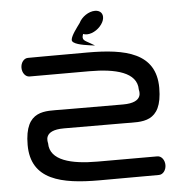

<svg xmlns="http://www.w3.org/2000/svg" viewBox="-54 -814 825 865"><g transform="rotate(-5 359.0 -381.0)"><path d="M369.3 -610 394.1 -606.8 372.8 -619.3C350 -632.9 334.1 -635.5 345 -663.4C348.5 -661.8 355.3 -660 361.6 -660C390.8 -660 422.3 -682.6 435.4 -709.1C445.8 -730.1 442.5 -751.5 423.5 -759.5C418.8 -761.5 413.3 -762.5 407.2 -762.5C378.4 -762.5 346.8 -740.9 333.7 -713.8C319.8 -694.4 293.2 -660.9 291.6 -641.8C289.1 -622.7 338.9 -614.2 369.3 -610ZM52.4 -186.7C52.4 -28.2 189.7 0 360 0C521.5 0 630 -0.7 630 -0.7C648.9 -0.7 663 -20.2 663 -42.8C663 -65.3 648.9 -84.8 630 -84.8C630 -84.8 471.5 -84.8 360 -84.8C241.4 -84.8 144.9 -108.2 144.9 -186.3C144.9 -190.1 123 -247.3 221.6 -247.1C225 -247.1 228.1 -247.1 231 -247.1C261.4 -247 364.3 -246.4 499 -246.4C571.7 -246.4 665.6 -230.9 665.6 -391.7C665.6 -550.1 528.3 -578.4 358 -578.4C196.5 -578.4 88 -577.6 88 -577.6C69.1 -577.6 55 -558.1 55 -535.6C55 -513.1 69.1 -493.5 88 -493.5C88 -493.5 246.5 -493.6 358 -493.6C476.6 -493.6 573.1 -470.1 573.1 -392C573.1 -388.3 595 -331 496.4 -331.2C496.4 -331.2 381.8 -331.9 219 -331.9C146.3 -331.9 52.4 -347.4 52.4 -186.7ZM222.4 -247.2C223.4 -247.2 225.2 -247.2 227.9 -247.1C224.6 -247.1 222.4 -247.2 222.4 -247.2Z"/></g></svg>

Font: Hi.
Style: Bold
Weight: 400
Designer: Mew Too, Robert Jablonski
Foundry: Cannot Into Space Fonts
Version: Version 1.996